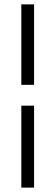

<svg xmlns="http://www.w3.org/2000/svg" viewBox="-20 -731 257 883"><path d="M136.7 -710.9V-340.8H78.1V-710.9ZM136.7 131.8H78.1V-245.1H136.7Z"/></svg>

Font: Vazirmatn UI ExtraLight
Style: Regular
Weight: 200
Designer: Saber Rastikerdar
Foundry: Saber Rastikerdar
Version: Version 33.003